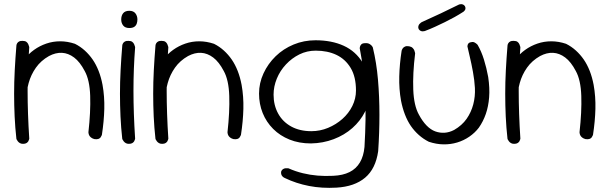

<svg xmlns="http://www.w3.org/2000/svg" viewBox="-20 -694 2936 925"><path d="M434 -24Q424 -27 418 -32Q412 -37 409.5 -42.5Q407 -48 406.5 -52.5Q406 -57 406 -57Q417 -155 414.5 -232Q412 -309 388 -352Q365 -396 337 -417Q309 -438 278.5 -439.5Q248 -441 216 -424Q177 -402 153 -368Q129 -334 118 -294Q107 -254 107 -213Q108 -176 108.5 -144Q109 -112 110 -86.5Q111 -61 113 -47Q113 -47 113 -44.5Q113 -42 112 -38.5Q111 -35 107.5 -31.5Q104 -28 96 -27Q88 -26 82 -29.5Q76 -33 72.5 -36.5Q69 -40 69 -40Q57 -61 57 -79.5Q57 -98 59 -119.5Q61 -141 55 -171Q54 -206 55.5 -239Q57 -272 61 -303Q65 -334 74 -361Q83 -388 99 -410Q118 -435 144.5 -454Q171 -473 203 -484Q235 -495 270 -495Q305 -495 341 -483Q367 -470 388.5 -450.5Q410 -431 426.5 -407Q443 -383 455 -352.5Q467 -322 474 -285Q484 -229 482.5 -169.5Q481 -110 471 -45Q471 -45 469.5 -41Q468 -37 464.5 -32Q461 -27 453.5 -24.5Q446 -22 434 -24ZM91 -1Q82 -1 76 -4.5Q70 -8 66 -13Q62 -18 60.5 -21.5Q59 -25 59 -25Q53 -79 50.5 -133Q48 -187 48 -242.5Q48 -298 51 -355.5Q54 -413 59 -474Q59 -474 59.5 -477.5Q60 -481 63 -486Q66 -491 72.5 -494.5Q79 -498 90 -497Q101 -497 107 -492.5Q113 -488 116 -481.5Q119 -475 120 -470.5Q121 -466 121 -466Q117 -415 115 -363Q113 -311 113 -256.5Q113 -202 115 -144.5Q117 -87 121 -26Q121 -26 120 -22Q119 -18 116.5 -13.5Q114 -9 108 -5Q102 -1 91 -1Z M601 -1Q592 -1 586 -4.5Q580 -8 576 -13Q572 -18 570.5 -21.5Q569 -25 569 -25Q563 -79 560.5 -133Q558 -187 558 -242.5Q558 -298 561 -355.5Q564 -413 569 -474Q569 -474 569.5 -477.5Q570 -481 573 -486Q576 -491 582.5 -494.5Q589 -498 600 -497Q611 -497 617 -492.5Q623 -488 626 -481.5Q629 -475 630 -470.5Q631 -466 631 -466Q627 -415 625 -363Q623 -311 623 -256.5Q623 -202 625 -144.5Q627 -87 631 -26Q631 -26 630 -22Q629 -18 626.5 -13.5Q624 -9 618 -5Q612 -1 601 -1ZM603 -559Q583 -559 573.5 -571Q564 -583 564 -600Q564 -619 573.5 -630.5Q583 -642 603 -642Q623 -642 632.5 -629.5Q642 -617 642 -600Q642 -589 638.5 -579.5Q635 -570 626.5 -564.5Q618 -559 603 -559Z M1104 -24Q1094 -27 1088 -32Q1082 -37 1079.5 -42.5Q1077 -48 1076.5 -52.5Q1076 -57 1076 -57Q1087 -155 1084.5 -232Q1082 -309 1058 -352Q1035 -396 1007 -417Q979 -438 948.5 -439.5Q918 -441 886 -424Q847 -402 823 -368Q799 -334 788 -294Q777 -254 777 -213Q778 -176 778.5 -144Q779 -112 780 -86.5Q781 -61 783 -47Q783 -47 783 -44.5Q783 -42 782 -38.5Q781 -35 777.5 -31.5Q774 -28 766 -27Q758 -26 752 -29.5Q746 -33 742.5 -36.5Q739 -40 739 -40Q727 -61 727 -79.5Q727 -98 729 -119.5Q731 -141 725 -171Q724 -206 725.5 -239Q727 -272 731 -303Q735 -334 744 -361Q753 -388 769 -410Q788 -435 814.5 -454Q841 -473 873 -484Q905 -495 940 -495Q975 -495 1011 -483Q1037 -470 1058.5 -450.5Q1080 -431 1096.5 -407Q1113 -383 1125 -352.5Q1137 -322 1144 -285Q1154 -229 1152.5 -169.5Q1151 -110 1141 -45Q1141 -45 1139.5 -41Q1138 -37 1134.5 -32Q1131 -27 1123.5 -24.5Q1116 -22 1104 -24ZM761 -1Q752 -1 746 -4.5Q740 -8 736 -13Q732 -18 730.5 -21.5Q729 -25 729 -25Q723 -79 720.5 -133Q718 -187 718 -242.5Q718 -298 721 -355.5Q724 -413 729 -474Q729 -474 729.5 -477.5Q730 -481 733 -486Q736 -491 742.5 -494.5Q749 -498 760 -497Q771 -497 777 -492.5Q783 -488 786 -481.5Q789 -475 790 -470.5Q791 -466 791 -466Q787 -415 785 -363Q783 -311 783 -256.5Q783 -202 785 -144.5Q787 -87 791 -26Q791 -26 790 -22Q789 -18 786.5 -13.5Q784 -9 778 -5Q772 -1 761 -1Z M1601 210Q1531 214 1469 202Q1407 190 1353 164Q1353 164 1349 162Q1345 160 1341 156Q1337 152 1335 145.5Q1333 139 1335 131Q1338 124 1344 120.5Q1350 117 1356 116.5Q1362 116 1366 116.5Q1370 117 1370 117Q1404 132 1439 140.5Q1474 149 1510 152Q1546 155 1585 153Q1632 151 1664 135Q1696 119 1714 88.5Q1732 58 1736 14Q1740 -54 1741 -118Q1742 -182 1739 -241.5Q1736 -301 1729.5 -356Q1723 -411 1713 -462Q1713 -462 1714 -468Q1715 -474 1720.5 -480Q1726 -486 1739 -486Q1752 -487 1760.5 -482Q1769 -477 1772.5 -471.5Q1776 -466 1776 -466Q1794 -392 1801 -310Q1808 -228 1808 -141Q1808 -54 1802 34Q1790 119 1739 162Q1688 205 1601 210ZM1478 -3Q1421 -3 1375 -21.5Q1329 -40 1296 -73Q1263 -106 1245.5 -149.5Q1228 -193 1228 -243Q1228 -294 1249.5 -340.5Q1271 -387 1308 -423Q1345 -459 1394.5 -479.5Q1444 -500 1500 -500Q1578 -500 1636 -473.5Q1694 -447 1727.5 -391.5Q1761 -336 1761 -250Q1761 -200 1738.5 -155.5Q1716 -111 1677.5 -77Q1639 -43 1587.5 -23.5Q1536 -4 1478 -3ZM1480 -62Q1522 -62 1560.5 -78Q1599 -94 1629.5 -121Q1660 -148 1677.5 -183.5Q1695 -219 1695 -258Q1695 -324 1669.5 -366.5Q1644 -409 1601 -429.5Q1558 -450 1501 -450Q1459 -450 1422.5 -432Q1386 -414 1357.5 -383.5Q1329 -353 1313.5 -315Q1298 -277 1298 -238Q1298 -187 1320 -147Q1342 -107 1383 -84.5Q1424 -62 1480 -62Z M2046 -11Q2020 -24 1998 -43.5Q1976 -63 1959.5 -87Q1943 -111 1931 -142Q1919 -173 1912 -209Q1902 -265 1903.5 -325.5Q1905 -386 1915 -450Q1915 -450 1916.5 -454Q1918 -458 1921.5 -462.5Q1925 -467 1932 -470Q1939 -473 1951 -471Q1962 -469 1968 -463Q1974 -457 1976 -451.5Q1978 -446 1979 -441.5Q1980 -437 1980 -437Q1968 -339 1971 -262Q1974 -185 1998 -142Q2015 -110 2035 -89.5Q2055 -69 2077 -61Q2099 -53 2122 -54.5Q2145 -56 2168 -68Q2206 -90 2228 -121.5Q2250 -153 2260 -191Q2270 -229 2268 -270Q2266 -307 2258.5 -348Q2251 -389 2243 -422Q2235 -455 2232 -470Q2232 -470 2232 -472.5Q2232 -475 2233.5 -479Q2235 -483 2238.5 -486.5Q2242 -490 2251 -491Q2260 -493 2267 -489Q2274 -485 2277.5 -481.5Q2281 -478 2281 -478Q2299 -447 2311.5 -407Q2324 -367 2332 -323Q2340 -269 2336.5 -225Q2333 -181 2320.5 -145Q2308 -109 2287 -79Q2268 -54 2241 -35.5Q2214 -17 2182.5 -7.5Q2151 2 2116.5 1.5Q2082 1 2046 -11ZM2028 -545Q2028 -545 2024.5 -544Q2021 -543 2016 -543Q2011 -543 2006 -545.5Q2001 -548 1997 -554Q1994 -561 1995.5 -567.5Q1997 -574 2000.5 -578Q2004 -582 2007.5 -584.5Q2011 -587 2011 -587Q2060 -609 2104.5 -630Q2149 -651 2191 -672Q2191 -672 2194 -673Q2197 -674 2201.5 -674Q2206 -674 2211 -672Q2216 -670 2220 -664Q2223 -658 2222.5 -653Q2222 -648 2219.5 -644.5Q2217 -641 2214.5 -639Q2212 -637 2212 -637Q2192 -624 2169.5 -611.5Q2147 -599 2123.5 -587.5Q2100 -576 2076 -565Q2052 -554 2028 -545Z M2800 -24Q2790 -27 2784 -32Q2778 -37 2775.5 -42.5Q2773 -48 2772.5 -52.5Q2772 -57 2772 -57Q2783 -155 2780.5 -232Q2778 -309 2754 -352Q2731 -396 2703 -417Q2675 -438 2644.5 -439.5Q2614 -441 2582 -424Q2543 -402 2519 -368Q2495 -334 2484 -294Q2473 -254 2473 -213Q2474 -176 2474.5 -144Q2475 -112 2476 -86.5Q2477 -61 2479 -47Q2479 -47 2479 -44.5Q2479 -42 2478 -38.5Q2477 -35 2473.5 -31.5Q2470 -28 2462 -27Q2454 -26 2448 -29.5Q2442 -33 2438.5 -36.5Q2435 -40 2435 -40Q2423 -61 2423 -79.5Q2423 -98 2425 -119.5Q2427 -141 2421 -171Q2420 -206 2421.5 -239Q2423 -272 2427 -303Q2431 -334 2440 -361Q2449 -388 2465 -410Q2484 -435 2510.5 -454Q2537 -473 2569 -484Q2601 -495 2636 -495Q2671 -495 2707 -483Q2733 -470 2754.5 -450.5Q2776 -431 2792.5 -407Q2809 -383 2821 -352.5Q2833 -322 2840 -285Q2850 -229 2848.5 -169.5Q2847 -110 2837 -45Q2837 -45 2835.5 -41Q2834 -37 2830.5 -32Q2827 -27 2819.5 -24.5Q2812 -22 2800 -24ZM2457 -1Q2448 -1 2442 -4.5Q2436 -8 2432 -13Q2428 -18 2426.5 -21.5Q2425 -25 2425 -25Q2419 -79 2416.5 -133Q2414 -187 2414 -242.5Q2414 -298 2417 -355.5Q2420 -413 2425 -474Q2425 -474 2425.5 -477.5Q2426 -481 2429 -486Q2432 -491 2438.5 -494.5Q2445 -498 2456 -497Q2467 -497 2473 -492.5Q2479 -488 2482 -481.5Q2485 -475 2486 -470.5Q2487 -466 2487 -466Q2483 -415 2481 -363Q2479 -311 2479 -256.5Q2479 -202 2481 -144.5Q2483 -87 2487 -26Q2487 -26 2486 -22Q2485 -18 2482.5 -13.5Q2480 -9 2474 -5Q2468 -1 2457 -1Z"/></svg>

Font: Sour Gummy Black ExtraLight
Style: Regular
Weight: 250
Version: Version 1.000